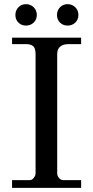

<svg xmlns="http://www.w3.org/2000/svg" viewBox="-20 -903 447 923"><path d="M38 -37H122Q134 -37 142.5 -48Q151 -59 151 -70V-643Q151 -672 139 -681.5Q127 -691 105 -691H38V-722H370V-691H312Q255 -691 255 -643V-70Q255 -58 263.5 -47.5Q272 -37 286 -37H370V0H38ZM68.5 -794.5Q54 -809 54 -831Q54 -853 68.5 -868Q83 -883 105 -883Q127 -883 142 -868Q157 -853 157 -831Q157 -809 142 -794.5Q127 -780 105 -780Q83 -780 68.5 -794.5ZM268.5 -794.5Q254 -809 254 -831Q254 -853 268.5 -868Q283 -883 305 -883Q327 -883 342 -868Q357 -853 357 -831Q357 -809 342 -794.5Q327 -780 305 -780Q283 -780 268.5 -794.5Z"/></svg>

Font: Academico
Style: Regular
Weight: 400
Foundry: Steinberg Media Technologies GmbH
Version: Version 0.902